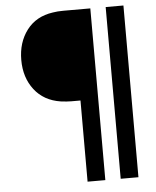

<svg xmlns="http://www.w3.org/2000/svg" viewBox="-58 -769 778 959"><g transform="rotate(-5 331.0 -289.5)"><path d="M342 141V-266H296Q274 -266 243 -270Q159 -283 112 -344Q65 -405 65 -493Q65 -581 111.5 -642.5Q158 -704 243 -716Q266 -720 296 -720H431V141ZM508 141V-720H597V141Z"/></g></svg>

Font: Manrope Medium
Style: Medium
Weight: 500
Designer: Mikhail Sharanda
Foundry: Mikhail Sharanda
Version: Version 4.000;hotconv 1.0.109;makeotfexe 2.5.65596